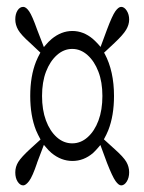

<svg xmlns="http://www.w3.org/2000/svg" viewBox="-20 -611 424 564"><path d="M85.9 -430.2Q90.8 -442.4 98.6 -456.5Q98.6 -456.5 68.4 -484.9Q42 -508.3 33.4 -523.2Q24.9 -538.1 24.9 -554Q24.9 -569.8 31.5 -580.3Q38.1 -590.8 48.3 -590.8Q56.6 -590.8 65.7 -577.6Q74.7 -564.5 88.9 -524.4Q88.9 -524.4 108.9 -472.7L114.3 -479Q122.6 -488.8 131.8 -496.6Q160.2 -520 192.6 -520Q225.1 -520 252.9 -496.6Q261.7 -488.8 270 -479.5Q270 -479.5 275.4 -473.1L294.4 -524.4Q309.6 -564.9 318.8 -577.9Q328.1 -590.8 335.9 -590.8Q345.2 -590.8 352.3 -579.6Q359.4 -568.4 359.4 -553.5Q359.4 -538.6 350.6 -523.7Q341.8 -508.8 316.4 -484.9Q316.4 -484.9 285.6 -456.1L287.6 -453.1Q314.9 -401.9 314.9 -329.1Q314.9 -271 297.9 -228Q293 -215.8 285.2 -201.7Q285.2 -201.7 316.4 -173.3Q342.8 -149.9 351.1 -135.5Q359.4 -121.1 359.4 -105Q359.4 -88.9 352.3 -77.6Q345.2 -66.4 335.9 -66.4Q328.6 -66.4 319.3 -79.3Q310.1 -92.3 294.4 -132.3Q294.4 -132.3 274.9 -185.1L269.5 -178.7Q261.7 -169.4 253.4 -161.6Q226.1 -138.2 192.9 -138.2Q159.7 -138.2 131.3 -161.6Q122.1 -169.4 114.3 -179.2Q114.3 -179.2 108.9 -185.5L88.9 -132.8V-132.3Q75.2 -91.8 65.4 -79.1Q55.7 -66.4 48.3 -66.4Q39.1 -66.4 32 -77.1Q24.9 -87.9 24.9 -104.5Q24.9 -121.1 33.7 -135.3Q42.5 -149.4 68.4 -173.3Q68.4 -173.3 99.1 -201.2Q91.3 -215.3 85.9 -228Q68.8 -271 68.8 -329.1Q68.8 -387.2 85.9 -430.2ZM115.2 -400.6Q103.5 -370.1 103.5 -329.1Q103.5 -288.1 115 -257.1Q126.5 -226.1 146.7 -208Q167 -189.9 192.1 -189.9Q217.3 -189.9 237.5 -208Q257.8 -226.1 269.3 -257.1Q280.8 -288.1 280.8 -329.1Q280.8 -370.1 269 -400.6Q257.3 -431.2 237.1 -449.2Q216.8 -467.3 192.1 -467.3Q167.5 -467.3 147.2 -449.2Q127 -431.2 115.2 -400.6Z"/></svg>

Font: Scarab Serif
Style: Light
Weight: 300
Designer: John Roberts
Foundry: Scarab
Version: 1.0